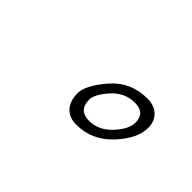

<svg xmlns="http://www.w3.org/2000/svg" viewBox="-29 -798 407 407"><g transform="rotate(45 174.5 -595.0)"><path d="M301 -625Q301 -593 268 -557.5Q235 -522 188 -522Q167 -522 155 -535Q143 -548 143 -571.5Q143 -595 174.5 -631.5Q206 -668 256 -668Q277 -668 289 -656Q301 -644 301 -625ZM274 -614Q274 -643 243.5 -643Q213 -643 191.5 -619Q170 -595 170 -579Q170 -547 202 -547Q230 -547 252 -570.5Q274 -594 274 -614Z"/></g></svg>

Font: Mrs Saint Delafield
Style: Regular
Weight: 400
Designer: Alejandro Paul
Foundry: Alejandro Paul
Version: Version 1.001